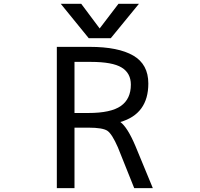

<svg xmlns="http://www.w3.org/2000/svg" viewBox="-20 -976 1040 998"><path d="M367.2 -312.5V2H275.4V-732.4H446.3Q594.7 -732.4 672.9 -687Q751 -641.6 751 -542Q751 -383.8 605.5 -341.8Q642.6 -314.5 683.6 -217.8L774.4 2H677.7L592.8 -210Q562.5 -279.3 538.6 -295.9Q514.6 -312.5 439.5 -312.5ZM452.1 -654.3H367.2V-388.7H439.5Q556.6 -388.7 608.4 -425.3Q660.2 -461.9 660.2 -536.1Q660.2 -595.7 612.3 -625Q564.5 -654.3 452.1 -654.3ZM702.1 -956.1 555.7 -777.3H441.4L295.9 -956.1H402.3L498 -828.1L595.7 -956.1Z"/></svg>

Font: Gen Shin Gothic Monospace Regular
Style: Regular
Weight: 400
Designer: [Source Han Sans]
Ryoko NISHIZUKA  (kana & ideographs); Paul D. Hunt (Latin, Greek & Cyrillic); Wenlong ZHANG  (bopomofo
Version: Version 1.002.20150607